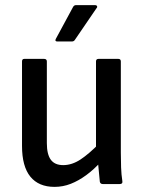

<svg xmlns="http://www.w3.org/2000/svg" viewBox="-20 -719 558 750"><path d="M193 11Q131 11 98.5 -29Q66 -69 66 -149V-479Q66 -489 75 -489H152Q163 -489 163 -479V-160Q163 -116 178.5 -95Q194 -74 227 -74Q261 -74 294.5 -96Q328 -118 371 -162L375 -88Q347 -57 317 -35Q287 -13 256.5 -1Q226 11 193 11ZM382 0Q372 0 370 -9Q368 -29 366 -50.5Q364 -72 362 -93L355 -132V-479Q355 -489 365 -489H442Q452 -489 452 -479V-123Q452 -93 453 -65Q454 -37 458 -11Q460 0 447 0ZM204 -557Q193 -557 198 -567L265 -691Q269 -699 277 -699H352Q357 -699 359 -695Q361 -691 357 -687L273 -564Q269 -557 261 -557Z"/></svg>

Font: Sofia Sans Semi Condensed SemiBold
Style: Regular
Weight: 600
Designer: Botio Nikoltchev, Ani Petrova
Foundry: lettersoup
Version: Version 4.100